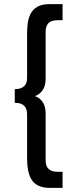

<svg xmlns="http://www.w3.org/2000/svg" viewBox="-20 -708 389 936"><path d="M285 208H223Q154 208 130 161Q112 126.5 112 63V-150.5Q112 -206.5 55 -206.5H52V-273.5Q112 -273.5 112 -327.5V-543Q112 -567.5 115 -593Q118 -618.5 128.8 -640Q139.5 -661.5 162 -674.8Q184.5 -688 223 -688H285V-609.5H261Q228 -609.5 215.2 -594.2Q202.5 -579 202.5 -555V-325.5Q202.5 -289.5 187.8 -268.2Q173 -247 150 -239.5Q173 -232 187.8 -210.8Q202.5 -189.5 202.5 -154.5V75Q202.5 129.5 261 129.5H285Z"/></svg>

Font: Lucymar Sans Medium
Style: Regular
Weight: 500
Foundry: The League of Moveable Type (original font) / Main changes by Cristiano Sobral with portions from Mirco Monsees
Version: Version 2.001;August 30, 2020;FontCreator 13.0.0.2681 64-bit